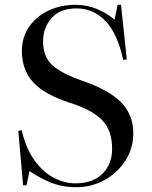

<svg xmlns="http://www.w3.org/2000/svg" viewBox="-20 -764 632 798"><path d="M296 14Q238 14 190.5 -5.5Q143 -25 103 -53L90 6H76L56 -220L70 -223Q87 -149 122 -99.5Q157 -50 202 -26Q247 -2 293 -2Q367 -2 406.5 -42.5Q446 -83 446 -145Q446 -222 404.5 -264.5Q363 -307 276 -335Q163 -371 117 -423Q71 -475 71 -551Q71 -609 100.5 -652Q130 -695 180.5 -719.5Q231 -744 295 -744Q343 -744 385.5 -725.5Q428 -707 456 -682L469 -744H483L507 -517L492 -515Q469 -623 419 -676Q369 -729 298 -729Q230 -729 194.5 -689Q159 -649 159 -592Q159 -528 197.5 -493Q236 -458 323 -428Q433 -390 483.5 -338.5Q534 -287 534 -210Q534 -148 501.5 -97Q469 -46 415 -16Q361 14 296 14Z"/></svg>

Font: Literata 72pt
Style: Regular
Weight: 400
Designer: Latin by Veronika Burian and Jose Scaglione. Greek by Irene Vlachou. Cyrillic by Vera Evstafieva.
Foundry: TypeTogether
Version: Version 3.002